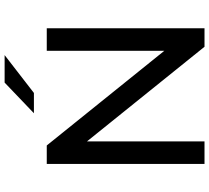

<svg xmlns="http://www.w3.org/2000/svg" viewBox="-58 -870 927 852"><g transform="rotate(-90 406.0 -443.5)"><path d="M105 0V-700H187L650 -125H607V-700H707V0H625L162 -575H205V0ZM330 -757 466 -887H588L420 -757Z"/></g></svg>

Font: Montserrat Thin Medium
Style: Regular
Weight: 500
Version: Version 9.000